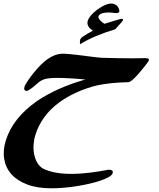

<svg xmlns="http://www.w3.org/2000/svg" viewBox="-136 -750 873 1053"><path d="M496.1 -589.4Q439 -572.3 391.1 -552.2Q343.3 -532.2 302.7 -507.3Q301.3 -522.5 303.7 -532.7Q307.1 -542 323.7 -552.7Q340.3 -563.5 373.5 -582Q336.4 -605.5 345.2 -635.7Q350.6 -651.4 363.5 -666.5Q376.5 -681.6 398.9 -698.2Q443.8 -730.5 473.6 -730.5Q487.8 -730.5 498.3 -723.9Q508.8 -717.3 514.2 -706.1Q517.1 -699.7 518.1 -694.6Q519 -689.5 518.1 -685.5Q516.1 -678.2 501 -678.2Q499 -678.2 493.7 -678.7Q488.3 -679.2 482.2 -679.9Q476.1 -680.7 470.2 -681.2Q464.4 -681.6 460.9 -681.6Q411.6 -681.6 403.8 -659.7Q402.3 -655.3 405.8 -649.2Q409.2 -643.1 414.6 -637.2Q419.9 -631.3 426.3 -626.5Q432.6 -621.6 437 -619.6Q459 -626.5 480 -632.8Q501 -639.2 519.5 -644.5Q523.4 -645.5 526.1 -646.2Q528.8 -647 531.2 -647Q540.5 -647 538.1 -638.7Q537.1 -636.7 535.2 -633.8Q533.2 -630.9 530.3 -627.9ZM661.1 -391.1Q648.4 -374 619.6 -340.8Q582.5 -299.8 568.4 -299.3Q517.6 -298.3 474.4 -293.7Q431.2 -289.1 398.4 -282.2Q339.4 -268.1 285.4 -243.9Q231.4 -219.7 187 -187Q138.2 -150.9 106.2 -106.2Q74.2 -61.5 58.6 -11.7Q50.3 14.2 48.3 42.2Q46.4 70.3 51.3 95.9Q56.2 121.6 68.4 142.3Q80.6 163.1 100.1 174.8Q129.4 189 167.5 196.3Q205.6 203.6 252 203.6Q303.7 203.6 358.2 196.8Q412.6 189.9 460 180.7Q486.8 180.7 481.9 199.7Q478.5 210.4 461.2 220.5Q443.8 230.5 417.5 239.7Q391.1 249 357.7 256.8Q324.2 264.6 288.1 270.5Q252 276.4 215.3 279.5Q178.7 282.7 146 282.7Q68.8 282.7 13.7 262Q-41.5 241.2 -73.2 205.6Q-105 169.9 -113 121.8Q-121.1 73.7 -103.5 18.6Q-64.5 -104.5 68.4 -196.8Q177.7 -270 332 -314Q281.7 -318.8 242.2 -320.8Q202.6 -322.8 172.4 -322.8Q142.1 -322.8 119.6 -318.6Q97.2 -314.5 77.1 -299.3Q23.4 -251.5 10.7 -251.5Q0.5 -251.5 -2.2 -258.1Q-4.9 -264.6 -1 -276.4Q-0.5 -277.8 0.2 -279.3Q1 -280.8 1 -281.7Q14.6 -305.7 32 -329.1Q49.3 -352.5 70.3 -376Q108.4 -418 142.6 -437Q176.8 -456.1 211.4 -455.6Q222.7 -455.6 240.2 -453.9Q257.8 -452.1 278.3 -450Q298.8 -447.8 320.6 -444.8Q342.3 -441.9 361.8 -439.5Q381.3 -437 397 -435.3Q412.6 -433.6 420.9 -433.1Q522.9 -430.2 587.4 -430.2Q610.8 -430.2 628.9 -430.7Q647 -431.2 661.1 -431.2Q684.1 -431.2 680.2 -419.4Q679.2 -415.5 674.1 -408.2Q668.9 -400.9 661.1 -391.1Z"/></svg>

Font: XB Zar
Style: Bold Italic
Weight: 700
Italic angle: -12°
Designer: Behnam
Foundry: Irmug
Version: Version 8.005 2009